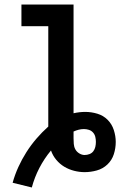

<svg xmlns="http://www.w3.org/2000/svg" viewBox="-20 -755 540 851"><path d="M121 76 36 55Q46 19 61.5 -15Q77 -49 97 -80.5Q117 -112 141.5 -140.5Q166 -169 194 -194V-639H75V-735H306V-253Q319 -256 332 -257.5Q345 -259 358 -259Q385 -259 411.5 -251Q438 -243 457 -224Q476 -205 484.5 -178.5Q493 -152 493 -126Q493 -98 484.5 -71.5Q476 -45 456 -26Q436 -7 409 0.5Q382 8 355 8Q332 8 308.5 2Q285 -4 265 -16Q245 -28 229.5 -46.5Q214 -65 206 -88Q176 -52 154.5 -10.5Q133 31 121 76ZM355 -68Q366 -68 376.5 -72Q387 -76 393.5 -84.5Q400 -93 402.5 -104Q405 -115 405 -126Q405 -137 402.5 -148Q400 -159 392.5 -167.5Q385 -176 374 -179.5Q363 -183 352 -183Q340 -183 328.5 -180Q317 -177 306 -172V-142Q306 -130 307 -117Q308 -104 314 -93Q320 -82 331.5 -75Q343 -68 355 -68Z"/></svg>

Font: Iosevka Curly
Style: Bold
Weight: 700
Monospace: yes
Designer: Belleve Invis
Foundry: Belleve Invis
Version: Version 22.1.2; ttfautohint (v1.8.4)